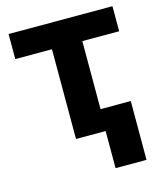

<svg xmlns="http://www.w3.org/2000/svg" viewBox="-109 -626 743 882"><g transform="rotate(-15 262.5 -185.0)"><path d="M15.4 -426.8V-545.9H509.4V-426.8H334.2V0H189.8V-426.8ZM477.9 -103.3V176.4H330.7V-103.3Z"/></g></svg>

Font: Inter Tight
Style: Regular
Weight: 400
Designer: Rasmus Andersson
Foundry: rsms
Version: Version 3.002